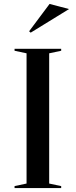

<svg xmlns="http://www.w3.org/2000/svg" viewBox="-20 -956 385 976"><path d="M291 -708V-698L230 -685V-23L291 -10V0H54V-10L115 -23V-685L54 -698V-708ZM136 -790 128 -797 232 -936 331 -910Z"/></svg>

Font: Kalnia
Style: Regular
Weight: 400
Designer: Frida Medrano
Foundry: Frida Medrano
Version: Version 1.105